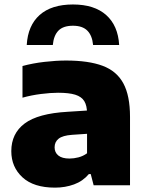

<svg xmlns="http://www.w3.org/2000/svg" viewBox="-20 -828 655 858"><path d="M226 10.5Q130.5 10.5 80.5 -35.5Q30.5 -81.5 30.5 -152.5Q30.5 -231.5 90.2 -276.2Q150 -321 282.5 -328.5L400 -336L420 -233.5L302 -225.5Q260 -222.5 242 -208.2Q224 -194 224 -169.5Q224 -146.5 240.8 -133Q257.5 -119.5 290.5 -119.5Q310 -119.5 330.5 -124.8Q351 -130 369 -143V-321Q369 -355.5 356.8 -375.8Q344.5 -396 316.2 -404.8Q288 -413.5 239.5 -413.5Q206.5 -413.5 163 -408Q119.5 -402.5 80.5 -391.5V-533Q126.5 -545.5 178.8 -551.5Q231 -557.5 275.5 -557.5Q375.5 -557.5 438.5 -534Q501.5 -510.5 531.2 -455.5Q561 -400.5 561 -306V0H398.5L385.5 -50H377Q350.5 -18.5 311 -4Q271.5 10.5 226 10.5ZM99.5 -627Q104.5 -714 157.2 -761Q210 -808 306 -808Q401.5 -808 454.5 -760.8Q507.5 -713.5 512.5 -627H396Q392 -669.5 370.2 -691.2Q348.5 -713 306 -713Q262.5 -713 241.2 -691.2Q220 -669.5 216 -627Z"/></svg>

Font: Encode Sans SemiExpanded ExtraBold
Style: Regular
Weight: 800
Width: 6
Designer: Multiple Designers
Foundry: Impallari Type
Version: Version 3.002